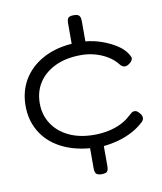

<svg xmlns="http://www.w3.org/2000/svg" viewBox="-77 -652 662 786"><g transform="rotate(-10 254.5 -259.5)"><path d="M282 71Q272 71 265.5 68Q259 65 256.5 58.5Q254 52 254 41V-42Q183 -48 131 -76.5Q79 -105 51.5 -152Q24 -199 24 -258Q24 -318 51.5 -365Q79 -412 131 -441.5Q183 -471 254 -476V-561Q254 -572 256.5 -578.5Q259 -585 265.5 -587.5Q272 -590 283 -590Q294 -590 300 -587Q306 -584 308.5 -577.5Q311 -571 311 -559V-476Q346 -473 379.5 -461Q413 -449 439 -432Q465 -415 478 -394Q486 -382 486 -375.5Q486 -369 481 -363Q475 -356 467.5 -351.5Q460 -347 454 -347Q441 -347 431 -361Q415 -381 391.5 -395Q368 -409 340.5 -416.5Q313 -424 284 -424Q221 -424 176 -402.5Q131 -381 107 -344Q83 -307 83 -258Q83 -211 107 -173.5Q131 -136 175.5 -114.5Q220 -93 282 -93Q312 -93 340.5 -99Q369 -105 392.5 -116.5Q416 -128 433 -144Q441 -151 446.5 -155.5Q452 -160 460 -160Q466 -160 471.5 -155.5Q477 -151 483 -143Q488 -137 488.5 -128Q489 -119 481 -111Q460 -91 432 -76Q404 -61 373 -52.5Q342 -44 311 -41V42Q311 53 308.5 59.5Q306 66 299.5 68.5Q293 71 282 71Z"/></g></svg>

Font: Fredoka SemiExpanded Light
Style: Regular
Weight: 300
Width: 6
Designer: Ben Nathan
Foundry: Milena B. Brandão, Ben Nathan
Version: Version 2.001